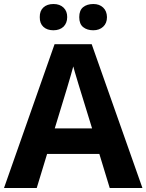

<svg xmlns="http://www.w3.org/2000/svg" viewBox="-20 -937 730 957"><path d="M439 -296.9Q351.1 -580.1 345.2 -606Q329.1 -543.5 252.9 -296.9ZM526.9 0 475.1 -169.9H214.8L163.1 0H0L252 -716.8H437L689.9 0ZM445.3 -917Q475.6 -917 494.1 -899.4Q512.7 -881.8 513.2 -851.6Q513.2 -821.3 494.1 -803.7Q475.1 -786.1 444.8 -786.1Q414.1 -786.1 394.5 -801.8Q375 -817.4 375 -851.6Q375 -885.7 394.5 -901.4Q414.1 -917 445.3 -917ZM178.2 -851.6Q177.7 -882.8 196.3 -899.9Q214.8 -917 246.6 -917Q278.3 -917 296.9 -898.9Q315.4 -880.9 314.9 -851.6Q314.9 -822.3 296.4 -803.7Q277.3 -786.1 246.1 -786.1Q214.8 -786.1 196.3 -803.2Q177.7 -820.3 178.2 -851.6Z"/></svg>

Font: NotoSans-Bold
Style: Bold
Weight: 700
Designer: Monotype Design team
Foundry: Monotype Imaging Inc.
Version: Version 1.04